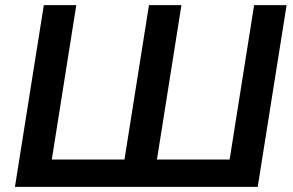

<svg xmlns="http://www.w3.org/2000/svg" viewBox="-20 -725 1138 745"><path d="M38 0 150 -705H276L181 -106H463L558 -705H684L589 -106H871L966 -705H1092L980 0Z"/></svg>

Font: Mulish ExtraLight
Style: Italic
Weight: 200
Italic angle: -9°
Designer: Vernon Adams
Foundry: Vernon Adams
Version: Version 3.603